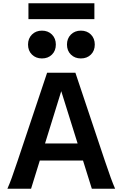

<svg xmlns="http://www.w3.org/2000/svg" viewBox="-20 -1160 765 1180"><path d="M170.9 0H25.4Q38.6 -29.8 52.2 -66.9Q65.9 -104 88.9 -173.3L269.5 -712.9H443.4L624 -173.3Q647 -105 660.9 -67.1Q674.8 -29.3 687.5 0H544.4L490.2 -173.3H224.6ZM457 -278.3 356.4 -599.6 256.8 -278.3ZM391.6 -886.2Q391.6 -923.8 415.8 -947.8Q439.9 -971.7 477.1 -971.7Q514.6 -971.7 538.6 -947.8Q562.5 -923.8 562.5 -886.2Q562.5 -848.1 538.6 -824.5Q514.6 -800.8 477.1 -800.8Q439.9 -800.8 415.8 -824.5Q391.6 -848.1 391.6 -886.2ZM152.3 -886.2Q152.3 -923.8 176.5 -947.8Q200.7 -971.7 237.8 -971.7Q275.4 -971.7 299.3 -947.8Q323.2 -923.8 323.2 -886.2Q323.2 -848.1 299.3 -824.5Q275.4 -800.8 237.8 -800.8Q200.7 -800.8 176.5 -824.5Q152.3 -848.1 152.3 -886.2ZM154.8 -1042.5V-1140.1H560.1V-1042.5Z"/></svg>

Font: Andika
Style: Bold
Weight: 700
Designer: Victor Gaultney, Annie Olsen, Julie Remington, Don Collingsworth, Eric Hays, Becca Hirsbrunner
Foundry: SIL International
Version: Version 6.101